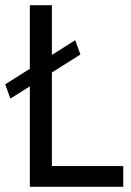

<svg xmlns="http://www.w3.org/2000/svg" viewBox="-35 -720 505 740"><path d="M5 -340 275 -510 255 -565 -15 -395ZM80 -700V0H440V-80H165V-700Z"/></svg>

Font: Glinicke Jost Regular
Style: Regular
Weight: 400
Version: Version 3.710